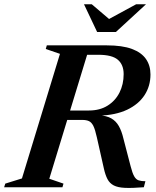

<svg xmlns="http://www.w3.org/2000/svg" viewBox="-52 -904 754 927"><path d="M377.5 -370.5Q430 -370.5 467.5 -394Q505 -417.5 525 -457.2Q545 -497 545 -546Q545 -591.5 517 -615.5Q489 -639.5 423 -639.5H262L295.5 -685H463.5Q538.5 -685 584.8 -667.8Q631 -650.5 652.8 -619Q674.5 -587.5 674.5 -544.5Q674.5 -488.5 645.8 -444.5Q617 -400.5 561.8 -374.2Q506.5 -348 425 -345.5V-347.5Q462.5 -345.5 485.2 -332.5Q508 -319.5 521.8 -295.2Q535.5 -271 544 -234.5L578.5 -102Q587 -68.5 595.8 -53Q604.5 -37.5 617.5 -33.2Q630.5 -29 650 -29L642.5 0Q586.5 4.5 551.8 3Q517 1.5 497.2 -8.8Q477.5 -19 467 -39Q456.5 -59 449.5 -90.5L415.5 -241.5Q407.5 -278 398.8 -295.8Q390 -313.5 377.5 -319.2Q365 -325 345 -325H181.5L178 -370.5ZM186 -41 254.5 -17.5 249.5 0H-32L-26.5 -17.5L54 -42.5L237.5 -644L169 -667.5L174 -685H382.5ZM653 -883.5 507.5 -749.5H417L353.5 -883.5H391L485.5 -803H457.5L605.5 -883.5Z"/></svg>

Font: Newsreader 36pt SemiBold
Style: Italic
Weight: 600
Italic angle: -17°
Designer: Hugues Gentile
Foundry: Production Type
Version: Version 1.003